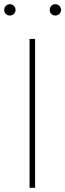

<svg xmlns="http://www.w3.org/2000/svg" viewBox="-24 -897 311 917"><path d="M143.6 -710.9V0H117.2V-710.9ZM-3.9 -849.6Q-3.9 -860.8 3.9 -868.9Q11.7 -877 22.9 -877Q34.2 -877 42.2 -868.9Q50.3 -860.8 50.3 -849.6Q50.3 -838.4 42.2 -830.6Q34.2 -822.8 22.9 -822.8Q11.7 -822.8 3.9 -830.6Q-3.9 -838.4 -3.9 -849.6ZM213.4 -849.6Q213.4 -860.8 221.2 -868.9Q229 -877 240.2 -877Q251.5 -877 259.5 -868.9Q267.6 -860.8 267.6 -849.6Q267.6 -838.4 259.5 -830.6Q251.5 -822.8 240.2 -822.8Q229 -822.8 221.2 -830.6Q213.4 -838.4 213.4 -849.6Z"/></svg>

Font: Vazirmatn UI FD Thin
Style: Regular
Weight: 100
Designer: Saber Rastikerdar
Foundry: Saber Rastikerdar
Version: Version 33.003